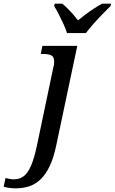

<svg xmlns="http://www.w3.org/2000/svg" viewBox="-160 -786 625 1046"><path d="M-74 240Q-92 240 -110 237.5Q-128 235 -140 231L-130 184Q-122 186 -108.5 188.5Q-95 191 -85 191Q-52 191 -29.5 173Q-7 155 10 114.5Q27 74 41 8L131 -421Q134 -430 134.5 -437.5Q135 -445 135 -450Q135 -477 119.5 -484.5Q104 -492 76 -492H62L71 -536H261L146 8Q132 75 110.5 119.5Q89 164 61.5 190.5Q34 217 0 228.5Q-34 240 -74 240ZM205 -606Q198 -629 185.5 -656Q173 -683 160 -708.5Q147 -734 135 -753L138 -766H179Q194 -754 209 -739Q224 -724 238.5 -707.5Q253 -691 265 -675Q284 -691 306 -707.5Q328 -724 352 -739.5Q376 -755 396 -766H445L442 -753Q423 -734 398.5 -709Q374 -684 350.5 -657.5Q327 -631 308 -606Z"/></svg>

Font: ET Text
Style: Italic
Weight: 470
Italic angle: -12°
Designer: Monotype Design Team
Foundry: Monotype Imaging Inc.
Version: Version 2.009